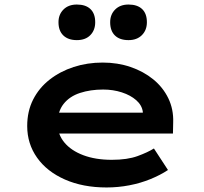

<svg xmlns="http://www.w3.org/2000/svg" viewBox="-20 -817 902 847"><path d="M450 10Q346 10 266.5 -25Q187 -60 143.5 -121.5Q100 -183 100 -261Q100 -326 126 -377.5Q152 -429 198.5 -465.5Q245 -502 305 -521.5Q365 -541 433 -541Q499 -541 556 -521.5Q613 -502 656 -467Q699 -432 722.5 -383.5Q746 -335 744 -277L743 -228H206L183 -320H626L610 -302V-324Q606 -353 581 -375Q556 -397 517.5 -409.5Q479 -422 435 -422Q379 -422 333 -407Q287 -392 260.5 -358.5Q234 -325 234 -272Q234 -225 263.5 -189Q293 -153 347 -132.5Q401 -112 473 -112Q542 -112 587 -128.5Q632 -145 659 -162L721 -67Q688 -45 644 -27Q600 -9 550.5 0.5Q501 10 450 10ZM547 -640Q508 -640 487 -660.5Q466 -681 466 -719Q466 -753 488 -775Q510 -797 547 -797Q586 -797 607 -777Q628 -757 628 -719Q628 -684 606 -662Q584 -640 547 -640ZM319 -640Q281 -640 259.5 -660.5Q238 -681 238 -719Q238 -753 260 -775Q282 -797 319 -797Q358 -797 379 -777Q400 -757 400 -719Q400 -684 378.5 -662Q357 -640 319 -640Z"/></svg>

Font: Lexend Tera SemiBold
Style: Regular
Weight: 600
Version: Version 1.007